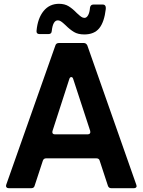

<svg xmlns="http://www.w3.org/2000/svg" viewBox="-20 -989 750 1009"><path d="M26 0Q18 0 14 -5Q10 -10 13 -19L271 -750Q275 -763 290 -763H420Q433 -763 439 -750L696 -19L698 -11Q698 -6 694 -3Q690 0 684 0H565Q551 0 547 -13L504 -144Q501 -157 486 -157H223Q209 -157 205 -144L162 -13Q159 0 144 0ZM441 -283Q449 -283 452.5 -288Q456 -293 454 -301L365 -573Q362 -584 355 -584Q347 -584 344 -573L256 -301Q255 -299 255 -295Q255 -283 269 -283ZM325 -856Q323 -858 314 -866Q305 -874 298 -878Q291 -882 284 -882Q258 -882 252 -826Q251 -810 235 -810H187Q179 -810 175 -814.5Q171 -819 172 -827Q178 -893 209 -931Q240 -969 290 -969Q320 -969 341 -956Q362 -943 383 -921Q398 -907 406.5 -901Q415 -895 424 -895Q435 -895 443 -909Q451 -923 453 -949Q456 -965 470 -965H521Q529 -965 533 -959Q537 -953 536 -942Q528 -873 501.5 -840.5Q475 -808 423 -808Q390 -808 368.5 -821Q347 -834 325 -856Z"/></svg>

Font: Open Sauce Two
Style: Bold
Weight: 700
Designer: Alfredo Marco Pradil
Foundry: Creative Sauce Fz LLC
Version: Version 1.477